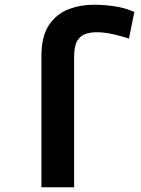

<svg xmlns="http://www.w3.org/2000/svg" viewBox="-20 -796 600 816"><path d="M156 0V-557Q156 -642 188 -689.5Q220 -737 271 -756.5Q322 -776 379 -776Q423 -776 468.5 -769Q514 -762 551 -745L528 -632Q502 -641 463.5 -650Q425 -659 390 -659Q364 -659 342.5 -651.5Q321 -644 308 -622Q295 -600 295 -554V0Z"/></svg>

Font: Ubuntu Sans Mono
Style: Bold
Weight: 700
Monospace: yes
Designer: Dalton Maag Ltd
Foundry: Dalton Maag Ltd
Version: Version 1.006